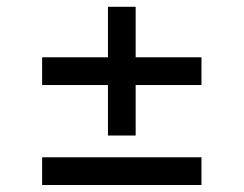

<svg xmlns="http://www.w3.org/2000/svg" viewBox="-20 -565 699 551"><path d="M100.9 -34.1H558.2V-113.6H100.9ZM100.9 -321H289.8V-176.1H369.3V-321H558.2V-400.6H369.3V-545.5H289.8V-400.6H100.9Z"/></svg>

Font: Magic Ui Pro
Style: Regular
Weight: 400
Designer: Stefan Endress, Andreas Faust
Version: Version 1.000;FEAKit 1.0